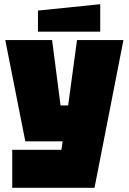

<svg xmlns="http://www.w3.org/2000/svg" viewBox="-20 -750 610 910"><path d="M38 140V-40H271L277 -80H100L5 -560H227L267 -250H303L345 -560H565L428 140ZM160 -600V-700L455 -730V-600Z"/></svg>

Font: Tektur SemiCondensed Black
Style: Regular
Weight: 900
Width: 4
Designer: Adam Jagosz
Foundry: Adam Jagosz
Version: Version 1.005;gftools[0.9.30]